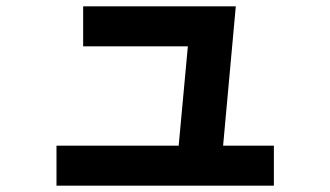

<svg xmlns="http://www.w3.org/2000/svg" viewBox="-20 -581 1040 605"><path d="M542 -111 575 -468 616 -435H242V-561H723L682 -111ZM843 4H158V-122H843Z"/></svg>

Font: Murecho Thin
Style: Bold
Weight: 700
Version: Version 1.010